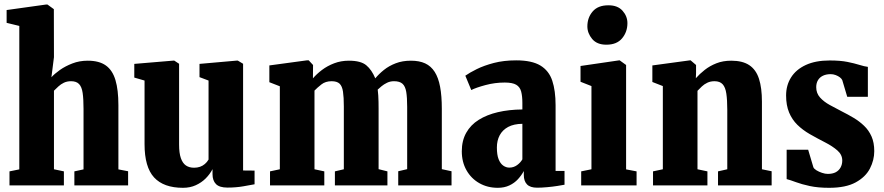

<svg xmlns="http://www.w3.org/2000/svg" viewBox="-20 -840 4006 870"><path d="M67.5 -72.5V-722.5L10 -736.5V-794.5L189 -819.5H195L224 -798.5L224.5 -581L213 -490Q227 -505.5 251.2 -522.8Q275.5 -540 307.8 -552.5Q340 -565 377.5 -565Q429.5 -565 459.8 -543.2Q490 -521.5 503.2 -477Q516.5 -432.5 516.5 -363.5V-72.5L560.5 -64V0H317V-63.5L358.5 -72.5V-346.5Q358.5 -391.5 354.5 -419Q350.5 -446.5 338.2 -459.2Q326 -472 302 -472Q283.5 -472 269.5 -465.2Q255.5 -458.5 244.5 -448.2Q233.5 -438 224.5 -429V-73L269.5 -63.5V0H23V-63.5Z M1010.5 10Q974.5 10 958.8 -5.8Q943 -21.5 943 -51V-73.5Q931 -50.5 912 -31.5Q893 -12.5 867.2 -0.8Q841.5 11 809 11Q721.5 11 678.2 -36Q635 -83 635 -187V-475L588.5 -488.5V-550.5L767.5 -565.5H769.5L791.5 -551V-185Q791.5 -146.5 799.5 -123.5Q807.5 -100.5 822.5 -90.2Q837.5 -80 859.5 -80Q874 -80 886.2 -84.2Q898.5 -88.5 908.2 -96.8Q918 -105 925 -117V-475L884 -490.5V-550.5L1054 -565.5H1057.5L1081.5 -551V-67.5L1133.5 -67V-5Q1115.5 -1.5 1082.5 4.2Q1049.5 10 1010.5 10Z M1203.5 0V-63.5L1248 -73V-449L1200.5 -467.5V-543.5L1370 -566.5H1379L1398.5 -545.5L1398 -485Q1415 -505 1439.2 -523.2Q1463.5 -541.5 1494.2 -553.2Q1525 -565 1561 -565Q1615 -565 1639.8 -544.2Q1664.5 -523.5 1680.5 -485Q1696.5 -504.5 1719.5 -523Q1742.5 -541.5 1773 -553.2Q1803.5 -565 1842 -565Q1880 -565 1906.5 -552.8Q1933 -540.5 1949.8 -514.2Q1966.5 -488 1974.2 -446.8Q1982 -405.5 1982 -347.5V-73.5L2026 -64V0H1784.5V-64L1825 -73.5V-356Q1825 -398 1820.8 -423.5Q1816.5 -449 1803.8 -460.5Q1791 -472 1765.5 -472Q1748 -472 1733.8 -465Q1719.5 -458 1708.8 -449.2Q1698 -440.5 1691.5 -434Q1693 -421.5 1694 -407.8Q1695 -394 1695.2 -378.8Q1695.5 -363.5 1695.5 -347V-73.5L1735.5 -63.5V0H1497.5V-63.5L1538 -73V-358Q1538 -399.5 1534.2 -424.5Q1530.5 -449.5 1518.8 -460.8Q1507 -472 1482.5 -472Q1455 -472 1436.5 -457.5Q1418 -443 1405 -429.5V-73L1449.5 -63.5V0Z M2235.5 11Q2189 11 2152 -10Q2115 -31 2093.8 -68.5Q2072.5 -106 2072.5 -154.5Q2072.5 -202.5 2092.5 -238.2Q2112.5 -274 2149.2 -297Q2186 -320 2236.2 -331.8Q2286.5 -343.5 2347 -344V-373.5Q2347 -404.5 2341.5 -425.2Q2336 -446 2319 -456Q2302 -466 2267 -466Q2222.5 -466 2179.8 -454.5Q2137 -443 2115.5 -432L2088.5 -497Q2107.5 -510.5 2140.2 -526.8Q2173 -543 2218 -554.8Q2263 -566.5 2319 -566.5Q2390 -566.5 2428.8 -543Q2467.5 -519.5 2482.5 -474.2Q2497.5 -429 2497.5 -363V-65.5H2538V-3Q2528 -1 2506 2.5Q2484 6 2459 8.2Q2434 10.5 2414 10.5Q2382.5 10.5 2368 -4.5Q2353.5 -19.5 2353.5 -47V-65Q2343 -45.5 2327 -28Q2311 -10.5 2288.2 0.2Q2265.5 11 2235.5 11ZM2288 -80.5Q2307.5 -80.5 2323 -91.8Q2338.5 -103 2347 -118V-279Q2308 -278.5 2282.5 -264.8Q2257 -251 2244.2 -227Q2231.5 -203 2231.5 -171.5Q2231.5 -138.5 2239.2 -118.8Q2247 -99 2260 -89.8Q2273 -80.5 2288 -80.5Z M2613.5 0V-63.5L2660 -73V-450L2610.5 -469.5V-541L2785 -566.5H2788L2817 -545.5V-72.5L2864.5 -63.5V0ZM2727 -637.5Q2685 -637.5 2663.2 -663.5Q2641.5 -689.5 2641.5 -720.5Q2641.5 -760 2665.5 -788Q2689.5 -816 2736.5 -816H2737.5Q2779 -816 2801 -791.2Q2823 -766.5 2823 -735Q2823 -695.5 2799 -666.5Q2775 -637.5 2728 -637.5Z M2983.5 -73V-450L2936 -468.5V-543.5L3105.5 -566.5H3109.5L3134 -545.5V-509L3133 -485.5Q3150 -505 3173.2 -523.2Q3196.5 -541.5 3226.2 -553.2Q3256 -565 3293.5 -565Q3345 -565 3375.5 -544.5Q3406 -524 3419.2 -482.8Q3432.5 -441.5 3432.5 -379.5V-73L3476.5 -64V0H3233.5V-63.5L3275.5 -73V-342Q3275.5 -387 3271.2 -415.8Q3267 -444.5 3254.5 -458.2Q3242 -472 3217.5 -472Q3199.5 -472 3185.2 -465.2Q3171 -458.5 3160.2 -448.2Q3149.5 -438 3140.5 -428.5V-73L3185.5 -63.5V0H2939V-63.5Z M3737 11Q3686.5 11 3649.5 3Q3612.5 -5 3587 -14.5Q3561.5 -24 3544.5 -28.5V-161.5H3642L3665.5 -82.5Q3668 -75.5 3679.2 -68.5Q3690.5 -61.5 3704.8 -56.8Q3719 -52 3731 -52Q3752.5 -52 3766.8 -59.5Q3781 -67 3788.8 -81Q3796.5 -95 3796.5 -112.5Q3796.5 -139 3774.5 -158.2Q3752.5 -177.5 3718.8 -194.8Q3685 -212 3649 -232.5Q3617 -251 3593 -274.5Q3569 -298 3555.5 -330.5Q3542 -363 3542 -407.5Q3542 -453.5 3564.5 -489.2Q3587 -525 3631.2 -545.5Q3675.5 -566 3739.5 -566Q3787.5 -566 3819.8 -559.5Q3852 -553 3874.2 -546Q3896.5 -539 3912.5 -537V-401.5H3819L3796.5 -477Q3793.5 -483.5 3785.8 -489.5Q3778 -495.5 3766.8 -499.8Q3755.5 -504 3744 -504Q3724 -504 3709.2 -497Q3694.5 -490 3686.5 -476.8Q3678.5 -463.5 3678.5 -445Q3678.5 -417.5 3695.8 -398.2Q3713 -379 3740 -364.2Q3767 -349.5 3795 -335Q3822 -321.5 3848 -306Q3874 -290.5 3895.2 -270.2Q3916.5 -250 3929 -222Q3941.5 -194 3941.5 -155Q3941.5 -114.5 3921.8 -76.2Q3902 -38 3857.2 -13.5Q3812.5 11 3737 11Z"/></svg>

Font: Merriweather 24pt SemiCondensed Black
Style: Regular
Weight: 900
Width: 4
Designer: Eben Sorkin
Foundry: Eben Sorkin
Version: Version 2.100